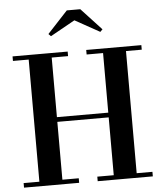

<svg xmlns="http://www.w3.org/2000/svg" viewBox="-63 -1038 921 1093"><g transform="rotate(-5 397.5 -492.0)"><path d="M765.5 -750V-724H675.5V-26H765.5V0H450.5V-26H544.5V-356.5H251V-26H344.5V0H29.5V-26H119.5V-724H29.5V-750H344.5V-724H251V-383.5H544.5V-724H450.5V-750ZM257.5 -845.5 244 -859 360 -984H437L553 -859L539.5 -845.5L398 -924Z"/></g></svg>

Font: Bodoni Moda 9pt SemiBold
Style: Regular
Weight: 600
Designer: Owen Earl
Foundry: indestructible type
Version: Version 2.005